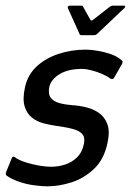

<svg xmlns="http://www.w3.org/2000/svg" viewBox="-30 -652 461 677"><path d="M11 -93Q13 -100 18 -99.5Q23 -99 26 -95Q40 -86 62.5 -79Q85 -72 108.5 -68Q132 -64 150 -64Q176 -64 200 -72Q224 -80 241.5 -97Q259 -114 265 -141Q271 -165 261.5 -177.5Q252 -190 229.5 -196.5Q207 -203 170 -208Q148 -211 124.5 -217Q101 -223 83 -237Q65 -251 57 -276.5Q49 -302 58 -344Q67 -387 98 -416.5Q129 -446 175 -461.5Q221 -477 273 -477Q290 -477 314 -473Q338 -469 361 -461Q384 -453 398 -440Q403 -436 402.5 -433.5Q402 -431 400 -426L373 -379Q369 -370 359 -375Q347 -384 329.5 -391.5Q312 -399 293 -404Q274 -409 259 -409Q210 -409 180 -390.5Q150 -372 144 -346Q139 -321 149 -307.5Q159 -294 179.5 -288.5Q200 -283 225 -281Q247 -280 272.5 -274Q298 -268 318.5 -254Q339 -240 348.5 -214.5Q358 -189 349 -148Q337 -90 301.5 -56.5Q266 -23 222 -9Q178 5 137 5Q119 5 91.5 1.5Q64 -2 37.5 -11Q11 -20 -7 -33Q-11 -38 -9 -44ZM257 -528Q252 -528 251 -531L209 -624Q208 -627 210 -629.5Q212 -632 215 -632H257Q262 -632 263 -628L289 -582Q292 -577 298 -582L357 -628Q362 -632 366 -632H408Q412 -632 411.5 -629.5Q411 -627 409 -624L311 -531Q307 -528 302 -528Z"/></svg>

Font: Glory Thin Medium
Style: Italic
Weight: 500
Italic angle: -12°
Version: Version 1.011